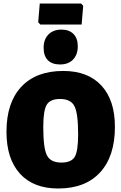

<svg xmlns="http://www.w3.org/2000/svg" viewBox="-20 -1064 693 1096"><path d="M443 -1044 455 -1031 446 -924H210L198 -937L207 -1044ZM331 -895Q375 -895 399.5 -870Q424 -845 424 -800Q424 -752 397 -724Q370 -696 323 -696Q277 -696 253 -720.5Q229 -745 229 -791Q229 -839 256.5 -867Q284 -895 331 -895ZM341 -659Q482 -659 559 -575.5Q636 -492 636 -340Q636 -172 551.5 -80Q467 12 312 12Q171 12 94 -72.5Q17 -157 17 -312Q17 -478 101.5 -568.5Q186 -659 341 -659ZM323 -499Q267 -499 247 -466.5Q227 -434 227 -339Q227 -218 248 -177Q269 -136 330 -136Q387 -136 406.5 -168.5Q426 -201 426 -297Q426 -417 405 -458Q384 -499 323 -499Z"/></svg>

Font: Alegreya Sans SC Black
Style: Regular
Weight: 900
Designer: Juan Pablo del Peral
Foundry: Huerta Tipografica
Version: Version 2.007